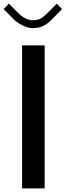

<svg xmlns="http://www.w3.org/2000/svg" viewBox="-67 -1043 363 1063"><path d="M276.4 -992.7 218.8 -934.1Q193.4 -908.7 169.2 -897.9Q145 -887.2 114.7 -887.2Q88.9 -887.2 58.1 -902.3Q27.3 -917.5 9.8 -935.1L-46.9 -992.7L-17.6 -1022.9L26.4 -978Q39.6 -964.8 50 -956.1Q60.5 -947.3 78.4 -939.2Q96.2 -931.2 114.7 -931.2Q142.1 -931.2 158.9 -940.7Q175.8 -950.2 203.1 -978L247.1 -1022.9ZM180.2 -791.5V0H55.2V-791.5Z"/></svg>

Font: Gputeks
Style: Bold
Weight: 600
Width: 8
Version: Version 0.9